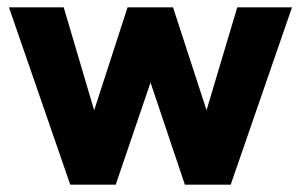

<svg xmlns="http://www.w3.org/2000/svg" viewBox="-20 -506 824 526"><path d="M172.5 0 4.5 -486H154.5L259 -132.5L214.5 -131.5L329.5 -486H454L569.5 -131.5L524.5 -132.5L630 -486H780L612 0H486.5L373.5 -336H411.5L297 0Z"/></svg>

Font: Outfit Thin
Style: Regular
Weight: 100
Designer: Rodrigo Fuenzalida
Foundry: fragTYPE
Version: Version 1.100;gftools[0.9.27]